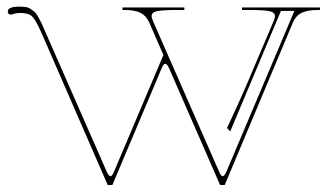

<svg xmlns="http://www.w3.org/2000/svg" viewBox="-20 -542 970 564"><path d="M339.8 -520H521.5V-512.7H501Q457.5 -512.7 441.4 -509.3Q425.3 -505.9 425.3 -494.6Q425.3 -489.3 430.2 -478.5L622.6 -40Q628.9 -24.4 634.3 -24.4Q639.6 -24.4 646 -40L844.7 -509.8H805.2L656.2 -155.8L647 -166Q687.5 -253.4 703.1 -290L783.2 -478.5Q787.6 -488.3 787.6 -494.6Q787.6 -505.9 771 -509.3Q754.4 -512.7 710.9 -512.7H690.9V-520H721.2H919.9V-512.7H914.6Q883.3 -512.7 866 -504.2Q848.6 -495.6 840.3 -475.6L640.1 1.5H626.5L476.1 -342.8Q470.7 -354.5 465.3 -354.5Q460.4 -354.5 455.6 -343.3L310.1 1.5H296.4L102.1 -444.8Q85 -483.4 74.5 -493.7Q64 -503.9 39.6 -503.9Q27.8 -503.9 16.1 -500Q14.2 -499 12.7 -499Q2.9 -499 2.9 -508.3Q2.9 -522.5 37.1 -522.5Q48.3 -522.5 56.2 -521.2Q64 -520 71 -515.1Q78.1 -510.3 82.3 -506.6Q86.4 -502.9 92.5 -491.9Q98.6 -481 102.1 -473.6Q105.5 -466.3 113.3 -448.2L292.5 -40Q298.8 -24.4 304.7 -24.4Q309.6 -24.4 315.9 -40L460 -380.4L418.5 -475.6Q409.7 -495.6 392.8 -504.2Q376 -512.7 345.2 -512.7H339.8Z"/></svg>

Font: ZnikomitNo25
Style: Regular
Weight: 100
Designer: gluk
Foundry: gluk
Version: Version 0.56